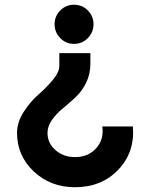

<svg xmlns="http://www.w3.org/2000/svg" viewBox="-20 -535 614 809"><path d="M233.9 -491Q257.8 -515.1 292 -515.1Q326.2 -515.1 350.1 -491Q374 -466.8 374 -432.9Q374 -398.9 350.1 -374.5Q326.2 -350.1 292 -350.1Q257.8 -350.1 233.9 -374.5Q210 -398.9 210 -432.9Q210 -466.8 233.9 -491ZM360.8 -266.1Q360.8 -222.2 342.5 -185.5Q324.2 -148.9 297.1 -124Q270 -99.1 243.4 -77.1Q216.8 -55.2 198.5 -29.1Q180.2 -2.9 180.2 24.9Q180.2 67.9 213.6 97.4Q247.1 127 295.9 127Q352.1 127 385.5 89.4Q418.9 51.8 411.1 -2H540Q548.8 106 478.5 179.9Q408.2 253.9 295.9 253.9Q192.9 253.9 122.3 187.5Q51.8 121.1 51.8 24.9Q51.8 -20 79.8 -63.5Q107.9 -106.9 140.9 -135.5Q173.8 -164.1 201.9 -197.5Q230 -231 230 -256.8V-311H360.8Z"/></svg>

Font: Oakes Grotesk
Style: Bold
Weight: 700
Designer: Samuel Oakes
Foundry: Samuel Oakes
Version: Version 1.0 | wf-rip DC20170320